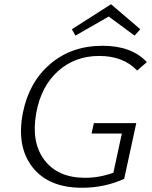

<svg xmlns="http://www.w3.org/2000/svg" viewBox="-20 -880 717 906"><path d="M493 -802 336 -712 319 -742 504 -860 642 -742 615 -712ZM151 -347Q126 -209 189.5 -125Q253 -41 382 -41Q449 -41 515 -65L555 -250H412L423 -299H623L566 -36Q473 6 367 6Q209 6 133 -91.5Q57 -189 88 -348Q117 -493 217.5 -578.5Q318 -664 464 -664Q601 -664 673 -587L627 -547Q562 -616 448 -616Q334 -616 254 -544.5Q174 -473 151 -347Z"/></svg>

Font: EauTest Semilight
Style: Italic
Weight: 300
Italic angle: -12°
Designer: Christian Thalmann (Catharsis Fonts)
Version: Version 0.001;PS 000.001;hotconv 1.0.88;makeotf.lib2.5.64775